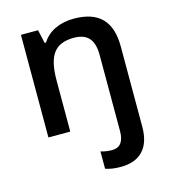

<svg xmlns="http://www.w3.org/2000/svg" viewBox="-116 -643 867 976"><g transform="rotate(-15 317.5 -155.0)"><path d="M557 71V-352Q557 -451 509 -500.5Q461 -550 362 -550Q306 -550 262.5 -529Q219 -508 195 -469H188L172 -540H82V0H197V-269Q197 -369 230 -412.5Q263 -456 337 -456Q391 -456 416.5 -427Q442 -398 442 -338V63Q442 146 378 146Q348 146 319 137V228Q351 240 399 240Q476 240 516.5 197Q557 154 557 71Z"/></g></svg>

Font: OpenSansMMV
Style: Semibold
Weight: 600
Designer: Steve Matteson
Foundry: Ascender Corporation
Version: Version 6.000